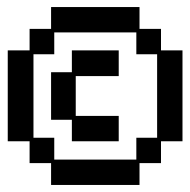

<svg xmlns="http://www.w3.org/2000/svg" viewBox="-20 -560 540 545"><path d="M125 -97H64V-159H2V-417H64V-478H125V-540H376V-478H437V-417H498V-159H437V-97H376V-35H125ZM367 -107V-169H426V-406H367V-468H134V-406H75V-169H134V-107ZM184 -220H125V-355H184V-417H317V-344H195V-231H317V-159H184Z"/></svg>

Font: DotGothic16
Style: Regular
Weight: 400
Designer: Fontworks Inc.
Foundry: Fontworks Inc.
Version: Version 1.100